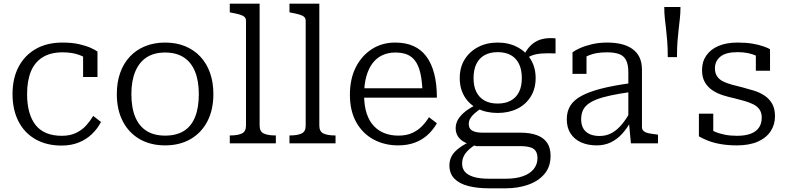

<svg xmlns="http://www.w3.org/2000/svg" viewBox="-20 -778 4271 1042"><path d="M315 -41Q361 -41 393.5 -57Q426 -73 448 -97.5Q470 -122 486 -149L528 -116Q509 -79 478.5 -50Q448 -21 407 -4.5Q366 12 314 12Q233 12 173 -22Q113 -56 80.5 -119Q48 -182 48 -268Q48 -353 81 -415.5Q114 -478 174.5 -512.5Q235 -547 319 -547Q372 -547 410.5 -538Q449 -529 474 -517.5Q499 -506 509 -498V-360H431V-481Q442 -480 450 -476Q458 -472 463 -467Q468 -462 470 -456Q472 -450 470 -444Q450 -465 411 -479.5Q372 -494 320 -494Q254 -494 211 -467Q168 -440 147.5 -389.5Q127 -339 127 -268Q127 -212 139 -169.5Q151 -127 174 -98.5Q197 -70 232.5 -55.5Q268 -41 315 -41Z M1138 -268Q1138 -182 1105.5 -119.5Q1073 -57 1014 -23Q955 11 876 11Q797 11 738 -23Q679 -57 646.5 -119.5Q614 -182 614 -268Q614 -332 632.5 -383.5Q651 -435 685.5 -471.5Q720 -508 768.5 -527.5Q817 -547 876 -547Q936 -547 984 -527.5Q1032 -508 1066.5 -471.5Q1101 -435 1119.5 -383.5Q1138 -332 1138 -268ZM693 -268Q693 -193 714 -143Q735 -93 775.5 -67.5Q816 -42 876 -42Q937 -42 977.5 -67Q1018 -92 1038.5 -142.5Q1059 -193 1059 -268Q1059 -339 1038.5 -389.5Q1018 -440 977.5 -466.5Q937 -493 876 -493Q816 -493 775.5 -466.5Q735 -440 714 -389.5Q693 -339 693 -268Z M1389 -758V-96Q1389 -64 1411.5 -53.5Q1434 -43 1473 -43H1477V0H1227V-43H1231Q1270 -43 1292.5 -53.5Q1315 -64 1315 -96V-664Q1315 -679 1306.5 -686.5Q1298 -694 1281 -699Q1264 -704 1237 -709L1227 -711V-758Z M1713 -758V-96Q1713 -64 1735.5 -53.5Q1758 -43 1797 -43H1801V0H1551V-43H1555Q1594 -43 1616.5 -53.5Q1639 -64 1639 -96V-664Q1639 -679 1630.5 -686.5Q1622 -694 1605 -699Q1588 -704 1561 -709L1551 -711V-758Z M1956 -263Q1956 -204 1970 -162Q1984 -120 2009.5 -93.5Q2035 -67 2068.5 -54.5Q2102 -42 2142 -42Q2186 -42 2217.5 -56.5Q2249 -71 2271 -94Q2293 -117 2308 -142L2351 -109Q2332 -75 2302 -47Q2272 -19 2231.5 -4Q2191 11 2141 11Q2067 11 2007.5 -21Q1948 -53 1913.5 -114.5Q1879 -176 1879 -264Q1879 -349 1910.5 -412Q1942 -475 1997.5 -511Q2053 -547 2125 -547Q2182 -547 2224 -528Q2266 -509 2294 -471.5Q2322 -434 2336.5 -378Q2351 -322 2351 -248H1936V-299H2296L2273 -279Q2271 -337 2262 -378Q2253 -419 2235.5 -444.5Q2218 -470 2191 -481.5Q2164 -493 2125 -493Q2087 -493 2055.5 -478.5Q2024 -464 2002 -435Q1980 -406 1968 -363Q1956 -320 1956 -263Z M2995 -488Q2950 -490 2919 -487.5Q2888 -485 2867 -477Q2846 -469 2831 -454L2816 -461Q2828 -492 2845 -514Q2862 -536 2883.5 -549.5Q2905 -563 2932.5 -568Q2960 -573 2995 -570ZM2681 -165Q2620 -165 2573.5 -188Q2527 -211 2501 -254Q2475 -297 2475 -354Q2475 -412 2501.5 -455Q2528 -498 2574.5 -522.5Q2621 -547 2681 -547Q2741 -547 2787.5 -522.5Q2834 -498 2860.5 -455Q2887 -412 2887 -354Q2887 -297 2860.5 -254Q2834 -211 2787.5 -188Q2741 -165 2681 -165ZM2681 -216Q2723 -216 2752 -232Q2781 -248 2796.5 -278.5Q2812 -309 2812 -354Q2812 -400 2796.5 -431.5Q2781 -463 2752 -479Q2723 -495 2681 -495Q2640 -495 2610.5 -479Q2581 -463 2565.5 -431.5Q2550 -400 2550 -354Q2550 -309 2565.5 -278.5Q2581 -248 2610 -232Q2639 -216 2681 -216ZM2634 244Q2570 244 2521.5 231.5Q2473 219 2446 191.5Q2419 164 2419 120Q2419 90 2432.5 67Q2446 44 2473.5 24Q2501 4 2544 -16L2569 1Q2539 20 2521.5 37Q2504 54 2496 71.5Q2488 89 2488 110Q2488 136 2503 154Q2518 172 2550.5 182Q2583 192 2636 192H2724Q2779 192 2817.5 178.5Q2856 165 2876.5 139.5Q2897 114 2897 79Q2897 46 2876.5 30.5Q2856 15 2803 15H2564L2563 14Q2527 7 2502.5 -5.5Q2478 -18 2465.5 -37.5Q2453 -57 2453 -82Q2453 -109 2467 -131.5Q2481 -154 2506.5 -174Q2532 -194 2568 -211L2593 -191Q2571 -176 2555.5 -162.5Q2540 -149 2532 -135Q2524 -121 2524 -105Q2524 -80 2543 -69Q2562 -58 2599 -58H2804Q2857 -58 2893.5 -44.5Q2930 -31 2949 -3.5Q2968 24 2968 68Q2968 127 2935 166Q2902 205 2846.5 224.5Q2791 244 2724 244Z M3405 -327V-279Q3341 -270 3294 -260Q3247 -250 3216 -237.5Q3185 -225 3167 -209.5Q3149 -194 3141.5 -174.5Q3134 -155 3134 -131Q3134 -101 3145.5 -81Q3157 -61 3179.5 -50.5Q3202 -40 3234 -40Q3270 -40 3299.5 -56Q3329 -72 3354.5 -102.5Q3380 -133 3403 -176L3404 -120Q3383 -81 3356 -51.5Q3329 -22 3295 -5.5Q3261 11 3218 11Q3170 11 3133.5 -5.5Q3097 -22 3076.5 -53.5Q3056 -85 3056 -131Q3056 -173 3075 -204Q3094 -235 3135.5 -257.5Q3177 -280 3243 -297Q3309 -314 3405 -327ZM3404 0 3393 -117 3390 -122V-386Q3390 -426 3378.5 -450Q3367 -474 3341.5 -484Q3316 -494 3274 -494Q3216 -494 3178 -478.5Q3140 -463 3120 -444Q3118 -451 3121 -459Q3124 -467 3130 -473.5Q3136 -480 3144.5 -484.5Q3153 -489 3163 -490V-377H3087V-494Q3101 -505 3128 -517Q3155 -529 3192.5 -538Q3230 -547 3276 -547Q3317 -547 3351 -539Q3385 -531 3410.5 -513.5Q3436 -496 3450 -468Q3464 -440 3464 -398V-88Q3464 -74 3474 -66Q3484 -58 3502 -54.5Q3520 -51 3546 -48L3551 -47V0Z M3673 -740H3585Q3585 -707 3588 -679.5Q3591 -652 3594.5 -622.5Q3598 -593 3601 -556Q3604 -519 3604 -468H3654Q3654 -519 3657 -556Q3660 -593 3663.5 -622.5Q3667 -652 3670 -680Q3673 -708 3673 -740Z M4114 -140Q4114 -166 4102 -183.5Q4090 -201 4069 -211.5Q4048 -222 4022 -229.5Q3996 -237 3968 -244Q3935 -251 3903.5 -261Q3872 -271 3846.5 -288Q3821 -305 3805.5 -331.5Q3790 -358 3790 -398Q3790 -443 3813 -476.5Q3836 -510 3879 -528.5Q3922 -547 3983 -547Q4029 -547 4064 -541Q4099 -535 4123 -526.5Q4147 -518 4159 -511V-394H4082V-493Q4090 -493 4096.5 -490Q4103 -487 4107 -482Q4111 -477 4113.5 -470Q4116 -463 4116 -453Q4103 -467 4083 -476Q4063 -485 4038 -490Q4013 -495 3983 -495Q3920 -495 3890 -471Q3860 -447 3860 -407Q3860 -381 3872 -363.5Q3884 -346 3904.5 -336Q3925 -326 3952 -318.5Q3979 -311 4009 -304Q4040 -296 4072 -286Q4104 -276 4129.5 -259Q4155 -242 4170.5 -215Q4186 -188 4186 -147Q4186 -102 4162.5 -66Q4139 -30 4093 -9.5Q4047 11 3979 11Q3933 11 3894 4.5Q3855 -2 3825 -13.5Q3795 -25 3773 -38V-161H3851V-29Q3838 -36 3830.5 -43Q3823 -50 3820 -57.5Q3817 -65 3817 -73Q3817 -81 3818 -88Q3835 -74 3859 -63.5Q3883 -53 3913.5 -47Q3944 -41 3979 -41Q4024 -41 4053.5 -52Q4083 -63 4098.5 -85Q4114 -107 4114 -140Z"/></svg>

Font: Roboto Serif 20pt Light
Style: Regular
Weight: 300
Version: Version 1.008